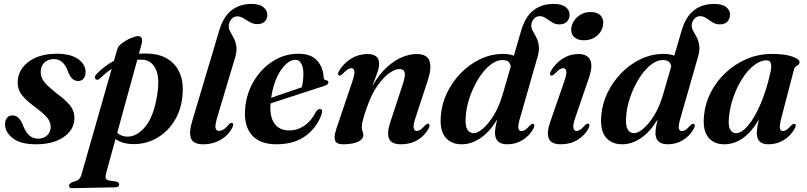

<svg xmlns="http://www.w3.org/2000/svg" viewBox="-20 -744 4218 1004"><path d="M179 -19Q208 -19 226.5 -36.2Q245 -53.5 245 -80Q245.5 -103.5 229.8 -124.8Q214 -146 168 -180.5Q115 -219.5 93 -249Q71 -278.5 72.5 -318Q73.5 -357 98 -390Q122.5 -423 167.5 -443Q212.5 -463 275 -463Q350.5 -463 388.8 -435Q427 -407 427.5 -369.5Q428 -346.5 417.2 -333.5Q406.5 -320.5 389 -320.5Q370.5 -320.5 357.2 -333Q344 -345.5 332.5 -378Q309 -435 262.5 -435Q231.5 -435 212.2 -416.8Q193 -398.5 193 -368.5Q192.5 -351.5 199.2 -335.8Q206 -320 224.5 -301Q243 -282 278 -254.5Q332 -214 351.5 -185.8Q371 -157.5 369 -120.5Q366 -63 311.2 -26.2Q256.5 10.5 168.5 10.5Q87 10.5 46.5 -21.5Q6 -53.5 6.5 -94Q6.5 -114.5 16.5 -127.5Q26.5 -140.5 44 -140.5Q64.5 -140.5 78 -126.5Q91.5 -112.5 103 -81.5Q118 -47 136.5 -33Q155 -19 179 -19Z M503.5 -334Q489 -321 479.5 -331Q474.5 -336 476.8 -343.8Q479 -351.5 487 -359Q506.5 -379 528.8 -396Q551 -413 576 -426L593 -485.5Q597.5 -503 619.2 -519Q641 -535 665 -545Q689 -555 701.5 -555Q731.5 -555 720 -512L706.5 -463Q728 -464.5 751 -464Q848 -461.5 897.2 -400.2Q946.5 -339 933 -233Q924 -159 887 -104Q850 -49 794.5 -19Q739 11 675 9.5Q618.5 8.5 584 -17L536 157.5Q530.5 177.5 532.8 187.2Q535 197 552 200L586 205Q603 208.5 603 220Q603.5 235 582 235.5L357.5 240Q341 240.5 341 227Q341 216 357.5 208.5Q383 202 392 194Q401 186 406.5 167.5L564 -384Q532.5 -363.5 503.5 -334ZM643 -29.5Q694.5 -27.5 739 -80.8Q783.5 -134 801.5 -244.5Q816.5 -337 794.5 -382.5Q772.5 -428 729 -431.5Q713.5 -432.5 698 -431.5L593 -49.5Q613.5 -31 643 -29.5Z M1295 -723.5Q1337 -723.5 1357.5 -706.5Q1378 -689.5 1378 -666.5Q1378 -645 1364.5 -631.5Q1351 -618 1326 -618Q1304.5 -618 1287 -628Q1269.5 -638 1253.5 -648.2Q1237.5 -658.5 1220.5 -658.5Q1202.5 -658.5 1189.8 -643.5Q1177 -628.5 1176 -609Q1176 -593.5 1184.2 -578.2Q1192.5 -563 1202.2 -544.8Q1212 -526.5 1215.8 -502.2Q1219.5 -478 1210 -445L1116.5 -132.5Q1103.5 -89 1107.2 -74.2Q1111 -59.5 1124.5 -59.5Q1136 -59.5 1149 -67.2Q1162 -75 1177 -93.5Q1187 -103.5 1194 -101Q1204.5 -97 1194.5 -76.5Q1176 -38.5 1135.2 -14Q1094.5 10.5 1042.5 10.5Q991.5 10.5 979.2 -19.5Q967 -49.5 984 -107.5L1126.5 -585Q1148 -657 1190.8 -690.2Q1233.5 -723.5 1295 -723.5Z M1662.5 -150Q1640.5 -81 1580.5 -35.2Q1520.5 10.5 1425 10.5Q1337 10.5 1295 -40Q1253 -90.5 1262.5 -182Q1270 -259 1309 -323Q1348 -387 1408.5 -425Q1469 -463 1541 -463Q1606.5 -463 1638.2 -427.2Q1670 -391.5 1672 -342Q1672.5 -325 1686.5 -324Q1697 -323 1697 -314Q1697.5 -308.5 1692.8 -303.5Q1688 -298.5 1675 -294.5Q1659.5 -289.5 1626.5 -278.8Q1593.5 -268 1552 -254.5Q1510.5 -241 1468.8 -227.5Q1427 -214 1394.5 -203Q1389.5 -134 1415.2 -98Q1441 -62 1492.5 -62Q1535 -62 1571.8 -87Q1608.5 -112 1632 -159.5Q1643 -175 1652.5 -174Q1669 -173.5 1662.5 -150ZM1524.5 -431.5Q1499 -431.5 1473 -406.5Q1447 -381.5 1426.8 -337Q1406.5 -292.5 1398 -232.5Q1436.5 -246 1482 -261.5Q1527.5 -277 1558 -287.5Q1561.5 -301 1564 -318.8Q1566.5 -336.5 1566.5 -359.5Q1566.5 -391.5 1555.5 -411.5Q1544.5 -431.5 1524.5 -431.5Z M1752.5 -349.5Q1742.5 -354 1753 -373Q1777 -413.5 1816.2 -437.5Q1855.5 -461.5 1901 -461.5Q1962.5 -461.5 1962.5 -411Q1962.5 -389.5 1951.2 -358.8Q1940 -328 1926.5 -293Q1962.5 -356 2003.2 -392.8Q2044 -429.5 2084 -445.5Q2124 -461.5 2157 -461.5Q2214.5 -461.5 2226.2 -424.2Q2238 -387 2217 -324L2153 -129Q2139.5 -88.5 2143.2 -73.8Q2147 -59 2159 -59Q2168 -59 2178.2 -65.5Q2188.5 -72 2203.5 -89Q2214.5 -99.5 2221.5 -96.5Q2231.5 -92 2221 -71.5Q2201 -34.5 2163.8 -12Q2126.5 10.5 2077 10.5Q2026.5 10.5 2014.2 -19.2Q2002 -49 2021 -105.5L2085.5 -301.5Q2101 -347 2096.2 -365Q2091.5 -383 2068.5 -383Q2046.5 -383 2016 -361.8Q1985.5 -340.5 1954 -296Q1922.5 -251.5 1898.5 -182.5Q1883.5 -140 1877.5 -115.8Q1871.5 -91.5 1871.5 -78Q1871.5 -66 1875.8 -57.5Q1880 -49 1880 -37.5Q1880 -16 1851.8 -2.8Q1823.5 10.5 1774 10.5Q1739 10.5 1732 -9.8Q1725 -30 1739 -71L1822.5 -318Q1836 -357.5 1833 -372.5Q1830 -387.5 1817.5 -387.5Q1808.5 -387.5 1798 -381Q1787.5 -374.5 1770.5 -356.5Q1759.5 -346.5 1752.5 -349.5Z M2769 -71Q2749 -34 2712.8 -11.8Q2676.5 10.5 2633 10.5Q2599.5 10.5 2584 -5Q2568.5 -20.5 2568.5 -48.5Q2568.5 -73.5 2580 -119.5Q2541 -55 2493 -22.2Q2445 10.5 2395 10.5Q2338 10.5 2308 -27.2Q2278 -65 2285.5 -142.5Q2290.5 -203 2318.2 -260Q2346 -317 2390.5 -362.5Q2435 -408 2491.5 -435Q2548 -462 2610.5 -462Q2644 -462 2667 -453L2705.5 -584.5Q2726.5 -656.5 2769.5 -690Q2812.5 -723.5 2875.5 -723.5Q2917.5 -723.5 2938 -707Q2958.5 -690.5 2958.5 -668Q2958.5 -645.5 2944.8 -631Q2931 -616.5 2905.5 -616.5Q2884 -616.5 2867 -627.2Q2850 -638 2834.5 -648.8Q2819 -659.5 2802 -659.5Q2784.5 -659.5 2772 -645.8Q2759.5 -632 2758 -611.5Q2758 -596.5 2766.2 -581.8Q2774.5 -567 2784 -549.2Q2793.5 -531.5 2797.2 -508Q2801 -484.5 2792.5 -452L2699.5 -127.5Q2688 -88.5 2690.8 -73.5Q2693.5 -58.5 2707 -58.5Q2716 -58.5 2726 -65Q2736 -71.5 2751 -88Q2762.5 -99 2769.5 -96Q2779.5 -91.5 2769 -71ZM2415 -130Q2412 -84.5 2424 -66Q2436 -47.5 2456.5 -47.5Q2477.5 -47.5 2506 -72Q2534.5 -96.5 2562 -141.2Q2589.5 -186 2607.5 -247L2651 -396.5Q2648.5 -412 2638.8 -421Q2629 -430 2607.5 -430Q2574 -430 2540.8 -402.2Q2507.5 -374.5 2480 -329.5Q2452.5 -284.5 2435 -232Q2417.5 -179.5 2415 -130Z M3032.5 -533.5Q3000 -533.5 2982.8 -550Q2965.5 -566.5 2967 -591Q2967.5 -612.5 2980.5 -633.2Q2993.5 -654 3016 -667.5Q3038.5 -681 3068 -681Q3103.5 -681 3119.5 -664.2Q3135.5 -647.5 3134.5 -623.5Q3133.5 -587.5 3105.5 -560.5Q3077.5 -533.5 3032.5 -533.5ZM2988.5 -129.5Q2975 -89 2978.8 -74Q2982.5 -59 2995 -59Q3003.5 -59 3013.8 -65.5Q3024 -72 3039 -89Q3050.5 -100 3057.5 -97Q3067.5 -92.5 3057 -71.5Q3036.5 -34.5 2999.2 -12Q2962 10.5 2912.5 10.5Q2862 10.5 2849.8 -19.5Q2837.5 -49.5 2857 -106L2930.5 -318Q2944.5 -357 2941.2 -372.2Q2938 -387.5 2925.5 -387.5Q2916.5 -387.5 2906 -381Q2895.5 -374.5 2879 -356.5Q2867.5 -346.5 2860.5 -349.5Q2851 -354 2861 -373Q2884.5 -413.5 2922.5 -437.5Q2960.5 -461.5 3005.5 -461.5Q3050.5 -461.5 3065.8 -431Q3081 -400.5 3060.5 -339.5Z M3608 -71Q3588 -34 3551.8 -11.8Q3515.5 10.5 3472 10.5Q3438.5 10.5 3423 -5Q3407.5 -20.5 3407.5 -48.5Q3407.5 -73.5 3419 -119.5Q3380 -55 3332 -22.2Q3284 10.5 3234 10.5Q3177 10.5 3147 -27.2Q3117 -65 3124.5 -142.5Q3129.5 -203 3157.2 -260Q3185 -317 3229.5 -362.5Q3274 -408 3330.5 -435Q3387 -462 3449.5 -462Q3483 -462 3506 -453L3544.5 -584.5Q3565.5 -656.5 3608.5 -690Q3651.5 -723.5 3714.5 -723.5Q3756.5 -723.5 3777 -707Q3797.5 -690.5 3797.5 -668Q3797.5 -645.5 3783.8 -631Q3770 -616.5 3744.5 -616.5Q3723 -616.5 3706 -627.2Q3689 -638 3673.5 -648.8Q3658 -659.5 3641 -659.5Q3623.5 -659.5 3611 -645.8Q3598.5 -632 3597 -611.5Q3597 -596.5 3605.2 -581.8Q3613.5 -567 3623 -549.2Q3632.5 -531.5 3636.2 -508Q3640 -484.5 3631.5 -452L3538.5 -127.5Q3527 -88.5 3529.8 -73.5Q3532.5 -58.5 3546 -58.5Q3555 -58.5 3565 -65Q3575 -71.5 3590 -88Q3601.5 -99 3608.5 -96Q3618.5 -91.5 3608 -71ZM3254 -130Q3251 -84.5 3263 -66Q3275 -47.5 3295.5 -47.5Q3316.5 -47.5 3345 -72Q3373.5 -96.5 3401 -141.2Q3428.5 -186 3446.5 -247L3490 -396.5Q3487.5 -412 3477.8 -421Q3468 -430 3446.5 -430Q3413 -430 3379.8 -402.2Q3346.5 -374.5 3319 -329.5Q3291.5 -284.5 3274 -232Q3256.5 -179.5 3254 -130Z M4067 -132Q4055.5 -88.5 4058.5 -73.5Q4061.5 -58.5 4073.5 -58.5Q4082.5 -58.5 4092.5 -65Q4102.5 -71.5 4117.5 -88Q4129 -99 4136 -96Q4146 -91.5 4135.5 -71Q4115 -34 4078.8 -11.8Q4042.5 10.5 3999 10.5Q3966.5 10.5 3952 -4.8Q3937.5 -20 3937.5 -48.5Q3937.5 -73.5 3949 -121.5Q3914.5 -58.5 3868 -24Q3821.5 10.5 3767 10.5Q3712 10.5 3682.8 -26.8Q3653.5 -64 3661.5 -140.5Q3667 -202 3696 -259.5Q3725 -317 3773 -362.5Q3821 -408 3883.2 -435Q3945.5 -462 4017 -462Q4085 -462 4123.8 -448Q4162.5 -434 4161 -418.5Q4160.5 -409.5 4154.2 -405Q4148 -400.5 4141.2 -395.8Q4134.5 -391 4132 -381.5ZM3792.5 -136Q3786.5 -87.5 3797.8 -67.5Q3809 -47.5 3828 -47.5Q3858 -47.5 3892 -87.8Q3926 -128 3957.2 -200.5Q3988.5 -273 4009.5 -369Q4022 -428.5 3989 -428.5Q3955.5 -428.5 3922.5 -402.5Q3889.5 -376.5 3862 -333.5Q3834.5 -290.5 3816 -238.8Q3797.5 -187 3792.5 -136Z"/></svg>

Font: Fraunces 72pt SemiBold
Style: Italic
Weight: 600
Italic angle: -16°
Version: Version 1.000;[b76b70a41]